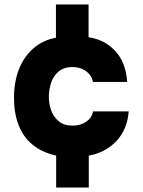

<svg xmlns="http://www.w3.org/2000/svg" viewBox="-20 -701 643 865"><path d="M233 144V0Q170 -14 127.5 -48.5Q85 -83 64 -137Q43 -191 43 -259Q43 -333 66 -390.5Q89 -448 132 -484.5Q175 -521 232 -531V-681H379V-533Q451 -523 499 -471.5Q547 -420 553 -332H399Q392 -363 367 -381Q342 -399 307 -399Q267 -399 243 -378Q219 -357 209.5 -326Q200 -295 200 -264Q200 -232 211 -202.5Q222 -173 245.5 -154Q269 -135 307 -135Q342 -135 368 -152.5Q394 -170 399 -199H560Q553 -116 503.5 -64.5Q454 -13 380 0V144Z"/></svg>

Font: Onest ExtraBold
Style: Regular
Weight: 800
Designer: Dmitri Voloshin, Andrey Kudryavtsev
Foundry: Dmitri Voloshin, Andrey Kudryavtsev
Version: Version 1.000;gftools[0.9.33]